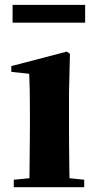

<svg xmlns="http://www.w3.org/2000/svg" viewBox="-20 -776 398 796"><path d="M32.2 -682.1V-755.9H333V-682.1ZM101.1 0H37.1V-30.8L102.1 -37.1L104 -237.8V-317.9Q104 -367.7 103.3 -401.1Q102.5 -434.6 101.1 -470.2L26.9 -478V-502L256.8 -562L270 -553.2L266.1 -392.1V-237.8Q266.1 -210 266.4 -174.1Q266.6 -138.2 267.1 -102.1Q267.6 -65.9 268.1 -37.1L329.1 -30.8V0Z"/></svg>

Font: Source Han Serif TW Heavy
Style: Regular
Weight: 900
Designer: Ryoko NISHIZUKA Ë•øÂ°öÊ∂ºÂ≠ê (kana & ideographs); Frank Grie√ühammer (Latin, Greek & Cyrillic); Wenlong ZHANG Âº†ÊñáÈæô 
Foundry: Adobe
Version: Version 2.003;hotconv 1.1.1;makeotfexe 2.6.0